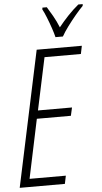

<svg xmlns="http://www.w3.org/2000/svg" viewBox="-61 -969 537 1007"><g transform="rotate(-5 207.0 -465.5)"><path d="M1 0 152.8 -713.9H390.6L381.8 -671.4H190.4L131.8 -396H311L301.3 -353H122.1L56.6 -42.5H247.6L238.8 0ZM256.8 -771Q252.4 -790 242.4 -819.6Q232.4 -849.1 220.9 -877.7Q209.5 -906.2 200.7 -921.9L202.1 -931.2H225.1Q237.8 -911.1 254.4 -882.1Q271 -853 284.2 -820.3Q307.6 -849.6 334.7 -878.4Q361.8 -907.2 391.1 -931.2H414.1L413.1 -921.9Q395.5 -904.3 373 -877.4Q350.6 -850.6 329.6 -822.3Q308.6 -793.9 295.9 -771Z"/></g></svg>

Font: Open Sans Condensed Light
Style: Italic
Weight: 300
Width: 3
Italic angle: -12°
Designer: Monotype Design Team
Foundry: Monotype Imaging Inc.
Version: Version 3.000; ttfautohint (v1.8.4)